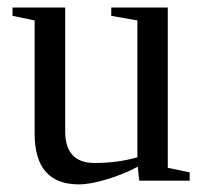

<svg xmlns="http://www.w3.org/2000/svg" viewBox="-20 -479 540 509"><path d="M152.8 -130.9Q152.8 -46.9 231 -46.9Q291.5 -46.9 344.2 -62V-424.8L274.9 -437V-459H424.8V-34.2L482.9 -22V0H349.1L345.2 -37.1Q310.5 -18.1 265.1 -4.2Q219.7 9.8 189 9.8Q71.8 9.8 71.8 -125V-424.8L13.2 -437V-459H152.8Z"/></svg>

Font: Tinos
Style: Regular
Weight: 400
Designer: Steve Matteson
Foundry: Monotype Imaging Inc.
Version: Version 1.23